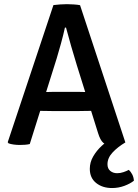

<svg xmlns="http://www.w3.org/2000/svg" viewBox="-20 -708 679 945"><path d="M614 128Q623.5 136.5 630.8 150.5Q638 164.5 639 181.5Q621 196 592 206.8Q563 217.5 531.5 217.5Q484 217.5 453 192.5Q422 167.5 422 123Q422 90.5 438.8 61.8Q455.5 33 480.5 10Q505.5 -13 530.5 -27L597 -7Q558.5 16 533.8 42.8Q509 69.5 509 100.5Q509 122 522.8 133.2Q536.5 144.5 556.5 144.5Q572.5 144.5 587.8 139.2Q603 134 614 128ZM243 -683Q257 -685 276.2 -686.2Q295.5 -687.5 309.5 -687.5Q323 -687.5 342.5 -686.2Q362 -685 374 -682.5L597 -7Q585 0 566.8 3.8Q548.5 7.5 530.5 7.5Q503.5 7.5 488.5 -5Q473.5 -17.5 462.5 -53.5L358 -387.5Q344.5 -431 330.2 -480.8Q316 -530.5 305 -572H299.5Q292 -537 280 -493.5Q268 -450 259 -420.5L126.5 1Q116 3.5 103.2 4.5Q90.5 5.5 77.5 5.5Q63 5.5 48 3.5Q33 1.5 22 -2.5L18 -8ZM233.5 -161.5Q228.5 -161.5 215 -161.8Q201.5 -162 187.8 -162.2Q174 -162.5 169 -162.5H114.5L150 -255H198Q203 -255 215.2 -255.2Q227.5 -255.5 239.5 -255.8Q251.5 -256 256 -256H352Q357 -256 369.2 -255.8Q381.5 -255.5 394 -255.2Q406.5 -255 411.5 -255H460.5L491 -162.5H436.5Q431.5 -162.5 417.5 -162.2Q403.5 -162 390 -161.8Q376.5 -161.5 371.5 -161.5Z"/></svg>

Font: Signika Negative Light Medium
Style: Regular
Weight: 500
Version: Version 2.001